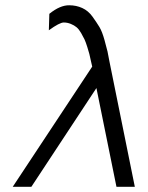

<svg xmlns="http://www.w3.org/2000/svg" viewBox="-20 -715 565 735"><path d="M28.8 0 333 -460Q332 -462.9 328.1 -481.4Q324.2 -500 322 -508.5Q319.8 -517.1 314 -535.6Q308.1 -554.2 303.5 -564.2Q298.8 -574.2 290.5 -588.6Q282.2 -603 273.2 -610.6Q264.2 -618.2 251 -623.5Q237.8 -628.9 224.1 -628.9Q208 -628.9 167 -599.1L168.9 -662.1Q210 -695.3 245.1 -694.8Q272 -694.8 294.9 -684.3Q317.9 -673.8 334 -651.4Q350.1 -628.9 360.6 -611.6Q371.1 -594.2 380.1 -561.5Q389.2 -528.8 391.6 -517.8Q394 -506.8 398.9 -480L496.1 0H425.8L349.1 -377.9L100.1 0Z"/></svg>

Font: CMU Bright
Style: Oblique
Weight: 500
Italic angle: -12°
Version: Version 0.7.0